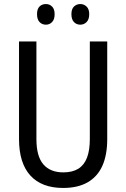

<svg xmlns="http://www.w3.org/2000/svg" viewBox="-20 -919 625 949"><path d="M510 -232Q510 -153 486 -99.5Q462 -46 413.5 -18Q365 10 292 10Q186 10 130 -51.5Q74 -113 74 -232V-714H160V-231Q160 -147 194 -107Q228 -67 293 -67Q338 -67 367 -85Q396 -103 410 -139.5Q424 -176 424 -232V-714H510ZM163 -849Q163 -875 175.5 -887Q188 -899 207 -899Q225 -899 237.5 -886.5Q250 -874 250 -849Q250 -823 237.5 -810Q225 -797 207 -797Q188 -797 175.5 -810Q163 -823 163 -849ZM333 -849Q333 -875 346 -887Q359 -899 377 -899Q395 -899 408 -886.5Q421 -874 421 -849Q421 -823 408 -810Q395 -797 377 -797Q358 -797 345.5 -810Q333 -823 333 -849Z"/></svg>

Font: Noto Sans Khmer Condensed
Style: Regular
Weight: 400
Width: 3
Designer: Danh Hong and the Monotype Design Team
Foundry: Monotype Imaging Inc.
Version: Version 2.004